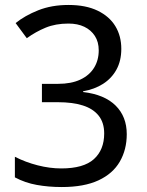

<svg xmlns="http://www.w3.org/2000/svg" viewBox="-20 -744 591 774"><path d="M229 10Q176 10 128.5 1.5Q81 -7 40 -29V-112Q83 -90 132 -77.5Q181 -65 227 -65Q317 -65 358.5 -102.5Q400 -140 400 -206Q400 -250 377.5 -278Q355 -306 313.5 -319Q272 -332 214 -332H149V-406H214Q267 -406 303.5 -423Q340 -440 359 -470.5Q378 -501 378 -541Q378 -575 362.5 -599Q347 -623 320 -636Q293 -649 256 -649Q204 -649 164 -632.5Q124 -616 88 -590L43 -651Q80 -681 134 -702.5Q188 -724 256 -724Q326 -724 373.5 -701Q421 -678 445 -638.5Q469 -599 469 -547Q469 -499 449.5 -463.5Q430 -428 395.5 -406Q361 -384 315 -376V-373Q401 -363 446 -318.5Q491 -274 491 -203Q491 -141 463 -92.5Q435 -44 377 -17Q319 10 229 10Z"/></svg>

Font: bangla25
Style: Book
Weight: 400
Designer: Jelle Bosma - Monotype Design Team
Foundry: Monotype Imaging Inc.
Version: Version 2.003